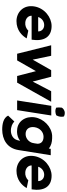

<svg xmlns="http://www.w3.org/2000/svg" viewBox="562 -1046 623 1788"><g transform="rotate(90 874.0 -152.5)"><path d="M40 -158C24 -57 96 6 177 6C262 6 313 -45 338 -89L266 -104C247 -84 218 -73 190 -76C154 -79 127 -102 127 -135H350C368 -250 325 -321 223 -321C142 -321 55 -255 40 -158ZM139 -196C149 -227 177 -252 214 -252C253 -252 274 -223 273 -196Z M402 -317 481 0H543L643 -175L688 0H750L928 -317H830L740 -145L695 -317H634L536 -145L500 -317Z M916 0H1006L1056 -318H966ZM983 -416C980 -397 981 -380 983 -364C992 -359 1002 -356 1015 -356C1028 -356 1042 -359 1054 -364C1061 -375 1065 -387 1067 -400C1069 -413 1068 -426 1065 -436C1056 -441 1044 -444 1032 -444C1012 -444 991 -431 983 -416Z M1073 -163C1060 -78 1110 -4 1190 0C1196 1 1203 1 1209 1C1240 0 1268 -9 1292 -28C1289 -18 1288 -9 1285 0C1272 42 1232 57 1201 58C1161 59 1130 44 1112 26L1057 84C1079 128 1135 139 1188 139C1278 138 1361 95 1378 -13L1426 -313H1367C1367 -311 1365 -302 1363 -295C1338 -317 1304 -325 1269 -326H1242C1160 -320 1086 -247 1073 -163ZM1165 -163C1173 -213 1211 -246 1254 -246C1299 -246 1319 -222 1319 -191C1320 -188 1318 -185 1318 -182L1315 -161C1314 -153 1312 -145 1310 -138C1296 -101 1264 -79 1228 -79C1183 -79 1157 -113 1165 -163Z M1434 -158C1418 -57 1490 6 1571 6C1656 6 1707 -45 1732 -89L1660 -104C1641 -84 1612 -73 1584 -76C1548 -79 1521 -102 1521 -135H1744C1762 -250 1719 -321 1617 -321C1536 -321 1449 -255 1434 -158ZM1533 -196C1543 -227 1571 -252 1608 -252C1647 -252 1668 -223 1667 -196Z"/></g></svg>

Font: Rabbid Highway Sign II Hop
Style: Obl
Weight: 400
Foundry: Cannot Into Space Fonts
Version: Version 0.277